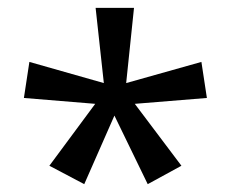

<svg xmlns="http://www.w3.org/2000/svg" viewBox="-20 -780 591 490"><path d="M322 -760 302 -568 494 -622 508 -530 324 -515 443 -357 357 -310 272 -485 195 -310 106 -357 223 -515 41 -530 55 -622 245 -568 224 -760Z"/></svg>

Font: Noto Sans Inscriptional Pahlavi
Style: Regular
Weight: 400
Designer: Monotype Design Team
Foundry: Monotype Imaging Inc.
Version: Version 2.003; ttfautohint (v1.8.4.7-5d5b)